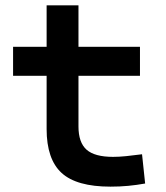

<svg xmlns="http://www.w3.org/2000/svg" viewBox="-20 -694 626 724"><path d="M396.5 9.8Q268.6 9.8 212.2 -42Q155.8 -93.8 155.8 -207.5V-408.2H29.3V-517.6H155.8V-673.8H275.9V-517.6H507.8V-408.2H275.9V-217.3Q275.9 -156.7 306.4 -129.6Q336.9 -102.5 406.2 -102.5Q429.2 -102.5 455.6 -105.2Q481.9 -107.9 515.6 -112.3L527.3 -2Q494.6 3.9 463.4 6.8Q432.1 9.8 396.5 9.8Z"/></svg>

Font: Cascadia Mono NF SemiBold
Style: Regular
Weight: 600
Monospace: yes
Designer: Aaron Bell
Foundry: Saja Typeworks
Version: Version 2404.023; ttfautohint (v1.8.4)